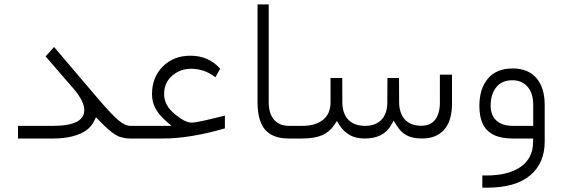

<svg xmlns="http://www.w3.org/2000/svg" viewBox="-20 -642 2608 890"><path d="M589.4 0H582.5Q569.8 0 558.1 -2.2Q546.4 -4.4 537.4 -6.8Q528.3 -9.3 517.1 -16.4Q505.9 -23.4 499.3 -28.1Q492.7 -32.7 480 -44.2Q467.3 -55.7 460.9 -61.8Q454.6 -67.9 439.5 -83.5L424.8 -98.1L415.5 -79.6Q404.3 -56.2 381.1 -38.8Q357.9 -21.5 318.4 -10.7Q278.8 0 226.6 0H63.5V-58.6H227.1Q370.6 -58.6 370.6 -131.8Q370.6 -172.9 319.8 -232.4L191.4 -380.4L230.5 -424.3L437.5 -181.2Q498.5 -109.9 529.3 -84.2Q560.1 -58.6 583.5 -58.6H589.8Q592.8 -58.6 595.2 -56.4Q597.7 -54.2 599.1 -50.3Q600.6 -46.4 601.3 -42Q602.1 -37.6 602.1 -32.7V-27.3Q602.1 -16.1 598.9 -8.1Q595.7 0 589.4 0Z M585.4 -58.6H736.3H774.9L746.1 -84Q715.3 -111.3 700 -140.6Q684.6 -169.9 684.6 -205.6Q684.6 -283.7 734.6 -333.7Q784.7 -383.8 863.3 -383.8Q946.3 -383.8 1000.5 -323.7L978.5 -283.7Q928.7 -323.2 865.7 -323.2Q814.9 -323.2 777.8 -290.8Q740.7 -258.3 740.7 -206.1Q740.7 -152.3 792.5 -111.3Q837.9 -73.7 868.2 -73.7Q886.7 -73.7 937 -85.4L1022.5 -106V-46.9Q860.8 0 736.8 0H585.9Q573.2 0 573.2 -27.3V-32.7Q573.2 -58.6 585.4 -58.6Z M1340.3 0H1318.4Q1244.1 0 1209 -40.8Q1173.8 -81.5 1173.8 -168.5V-621.6H1225.6V-168Q1225.6 -116.2 1250 -87.4Q1274.4 -58.6 1319.8 -58.6H1340.3Q1353 -58.6 1353 -32.7V-27.3Q1353 -20 1351.8 -14.2Q1350.6 -8.3 1347.7 -4.2Q1344.7 0 1340.3 0Z M1335.4 -58.6H1381.8Q1442.9 -58.6 1477.5 -86.7Q1512.2 -114.7 1512.2 -168V-280.3H1566.4L1566.9 -167Q1567.4 -115.2 1594.7 -86.9Q1622.1 -58.6 1672.9 -58.6Q1721.2 -58.6 1748.3 -87.2Q1775.4 -115.7 1775.4 -167.5L1775.9 -280.3H1829.6L1830.1 -168.5Q1830.6 -116.2 1857.2 -87.6Q1883.8 -59.1 1933.1 -59.1Q1975.6 -59.1 1997.3 -87.4Q2019 -115.7 2019 -166.5V-295.9H2075.2V-162.6Q2075.2 -82.5 2039.3 -41.3Q2003.4 0 1936 0Q1892.1 0 1864.5 -14.9Q1836.9 -29.8 1817.9 -62L1804.7 -83L1792.5 -61.5Q1757.8 0 1670.9 0Q1631.3 0 1603 -14.9Q1574.7 -29.8 1553.7 -62L1541.5 -81.1L1529.3 -62.5Q1508.3 -30.8 1473.4 -15.4Q1438.5 0 1381.3 0H1335.9Q1323.2 0 1323.2 -27.3V-32.7Q1323.2 -58.6 1335.4 -58.6Z M2504.9 -155.3V14.6Q2504.9 114.7 2437 171.4Q2369.1 228 2237.3 228H2215.8V171.4H2234.4Q2336.4 171.4 2393.6 131.3Q2450.7 91.3 2451.2 15.6V14.6V0H2436.5H2357.4Q2303.7 0 2269.5 -16.4Q2235.4 -32.7 2218.8 -65.9Q2202.1 -99.1 2202.1 -150.9Q2202.1 -231 2241.7 -277.8Q2281.2 -324.7 2356.9 -324.7Q2427.7 -324.7 2466.3 -280.3Q2504.9 -235.8 2504.9 -155.3ZM2254.4 -152.8Q2254.4 -107.4 2281.2 -83Q2308.1 -58.6 2356.9 -58.6H2437H2451.7V-73.2V-155.8Q2451.7 -209.5 2425.5 -239.7Q2399.4 -270 2355 -270Q2306.6 -270 2280.5 -237.8Q2254.4 -205.6 2254.4 -152.8Z"/></svg>

Font: Shabnam Thin FD-WOL
Style: Thin-FD-WOL
Weight: 100
Foundry: DejaVu fonts team - Redesigned by Saber Rastikerdar - Based on Vazir font
Version: Version 5.0.1